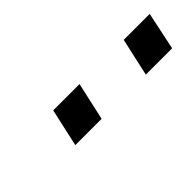

<svg xmlns="http://www.w3.org/2000/svg" viewBox="-0 -857 387 387"><g transform="rotate(-45 193.5 -663.5)"><path d="M112 -704 94 -623H169L187 -704ZM313 -704 295 -623H370L387 -704Z"/></g></svg>

Font: Saira UNSAM
Style: Italic
Weight: 400
Italic angle: -12°
Designer: Hector Gatti with collaboration of the Omnibus-Type team
Foundry: Omnibus-Type
Version: Version 0.072;PS 000.072;hotconv 1.0.88;makeotf.lib2.5.64775